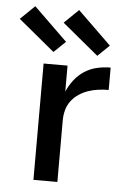

<svg xmlns="http://www.w3.org/2000/svg" viewBox="-54 -813 609 855"><g transform="rotate(5 250.0 -385.5)"><path d="M128 0V-520H235V-404Q247 -432 266 -456.5Q285 -481 310.5 -497.5Q336 -514 366 -521Q396 -528 427 -528V-428Q404 -428 381 -425Q358 -422 336 -414.5Q314 -407 294.5 -394Q275 -381 261 -362.5Q247 -344 241 -321.5Q235 -299 235 -276V0ZM363 -575 201 -709 265 -771 415 -625ZM167 -575 5 -709 69 -771 219 -625Z"/></g></svg>

Font: Iosevka Aile Semibold
Style: Regular
Weight: 600
Designer: Belleve Invis
Foundry: Belleve Invis
Version: Version 31.1.0; ttfautohint (v1.8.4)